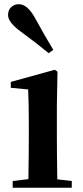

<svg xmlns="http://www.w3.org/2000/svg" viewBox="-20 -875 386 895"><path d="M228.5 -642.6 207 -627Q149.4 -674.8 77.1 -727.5Q17.6 -770.5 17.6 -804.7Q17.6 -828.1 32.2 -841.8Q46.9 -855.5 67.4 -855.5Q106.4 -855.5 140.6 -795.9Q188.5 -708 228.5 -642.6ZM247.1 -39.1 314.5 -31.2V0H39.1V-31.2L112.3 -40Q114.3 -153.3 114.3 -235.4V-305.7Q114.3 -386.7 111.3 -458L30.3 -465.8V-493.2L235.4 -549.8L248 -541L245.1 -384.8V-235.4Q245.1 -152.3 247.1 -39.1Z"/></svg>

Font: GenYoMin TW TTF Bold
Style: Regular
Weight: 700
Version: Version 1.300